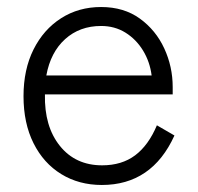

<svg xmlns="http://www.w3.org/2000/svg" viewBox="-20 -516 564 547"><path d="M270 11Q205 11 154.5 -20Q104 -51 75.5 -108Q47 -165 47 -242Q47 -318 75.5 -375Q104 -432 154 -464Q204 -496 268 -496Q333 -496 378.5 -463Q424 -430 448 -378Q472 -326 472 -268V-247H108Q106 -156 150.5 -100.5Q195 -45 271 -45Q327 -45 365 -73.5Q403 -102 427 -159L477 -130Q413 11 270 11ZM112 -301H412Q407 -340 387.5 -372Q368 -404 337.5 -423Q307 -442 268 -442Q207 -442 165.5 -404.5Q124 -367 112 -301Z"/></svg>

Font: Zen Kaku Gothic Antique
Style: Regular
Weight: 400
Designer: Yoshimichi Ohira
Foundry: Positype
Version: Version 1.001